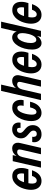

<svg xmlns="http://www.w3.org/2000/svg" viewBox="1329 -2089 770 3468"><g transform="rotate(-90 1714.0 -355.0)"><path d="M179 10Q104 10 61.5 -41Q19 -92 19 -179Q19 -217 28 -262Q37 -307 55.5 -352Q74 -397 103.5 -434.5Q133 -472 173.5 -495Q214 -518 268 -518Q337 -518 375.5 -476Q414 -434 414 -354Q414 -320 407 -285Q400 -250 391 -227H139Q135 -206 133.5 -188Q132 -170 132 -158Q132 -77 189 -77Q242 -77 271 -162H373Q345 -79 296 -34.5Q247 10 179 10ZM263 -431Q237 -431 216.5 -413.5Q196 -396 181.5 -367.5Q167 -339 157 -306H312Q317 -335 315.5 -364Q314 -393 302.5 -412Q291 -431 263 -431Z M420 0 537 -510H646L631 -442Q682 -520 767 -520Q825 -520 852 -480.5Q879 -441 865 -378L777 0H662L745 -360Q761 -430 702 -430Q670 -430 645.5 -405Q621 -380 611 -334L534 0Z M1023 10Q970 10 935.5 -12.5Q901 -35 887 -73Q873 -111 883 -158H977Q972 -129 982.5 -102.5Q993 -76 1031 -76Q1059 -76 1074 -92.5Q1089 -109 1089 -135Q1089 -154 1080 -170Q1071 -186 1052 -202L1008 -241Q978 -266 963.5 -294.5Q949 -323 949 -359Q949 -405 970 -441.5Q991 -478 1028 -499Q1065 -520 1113 -520Q1180 -520 1211.5 -478Q1243 -436 1232 -369H1138Q1142 -393 1135 -413Q1128 -433 1099 -433Q1075 -433 1061.5 -417Q1048 -401 1048 -376Q1048 -360 1055.5 -346.5Q1063 -333 1080 -317L1130 -274Q1158 -250 1173 -219Q1188 -188 1188 -149Q1188 -78 1142.5 -34Q1097 10 1023 10Z M1409 10Q1342 10 1301.5 -37.5Q1261 -85 1261 -177Q1261 -233 1276.5 -293Q1292 -353 1323 -404.5Q1354 -456 1399.5 -487.5Q1445 -519 1504 -519Q1552 -519 1582 -499.5Q1612 -480 1627 -449Q1642 -418 1644 -382Q1646 -346 1638 -313H1536Q1542 -335 1543 -362Q1544 -389 1534.5 -408Q1525 -427 1499 -427Q1468 -427 1445 -398.5Q1422 -370 1407 -327.5Q1392 -285 1384.5 -240.5Q1377 -196 1377 -164Q1377 -120 1390 -100.5Q1403 -81 1424 -81Q1482 -81 1509 -197H1611Q1588 -94 1534 -42Q1480 10 1409 10Z M1640 0 1806 -720H1920L1859 -452Q1909 -520 1988 -520Q2046 -520 2073 -480.5Q2100 -441 2085 -378L1998 0H1883L1966 -360Q1982 -430 1923 -430Q1891 -430 1866.5 -405Q1842 -380 1831 -334L1754 0Z M2282 10Q2207 10 2164.5 -41Q2122 -92 2122 -179Q2122 -217 2131 -262Q2140 -307 2158.5 -352Q2177 -397 2206.5 -434.5Q2236 -472 2276.5 -495Q2317 -518 2371 -518Q2440 -518 2478.5 -476Q2517 -434 2517 -354Q2517 -320 2510 -285Q2503 -250 2494 -227H2242Q2238 -206 2236.5 -188Q2235 -170 2235 -158Q2235 -77 2292 -77Q2345 -77 2374 -162H2476Q2448 -79 2399 -34.5Q2350 10 2282 10ZM2366 -431Q2340 -431 2319.5 -413.5Q2299 -396 2284.5 -367.5Q2270 -339 2260 -306H2415Q2420 -335 2418.5 -364Q2417 -393 2405.5 -412Q2394 -431 2366 -431Z M2781 0 2799 -75Q2777 -33 2742 -11.5Q2707 10 2669 10Q2615 10 2584 -37Q2553 -84 2553 -160Q2553 -230 2570.5 -295Q2588 -360 2618 -410.5Q2648 -461 2687.5 -490.5Q2727 -520 2771 -520Q2809 -520 2838.5 -498.5Q2868 -477 2877 -437L2942 -720H3057L2891 0ZM2727 -84Q2754 -84 2774 -103Q2794 -122 2808.5 -152Q2823 -182 2832.5 -216.5Q2842 -251 2846 -283Q2850 -315 2850 -336Q2850 -382 2834.5 -404Q2819 -426 2794 -426Q2761 -426 2733 -390.5Q2705 -355 2688 -298.5Q2671 -242 2671 -179Q2671 -137 2686 -110.5Q2701 -84 2727 -84Z M3180 10Q3105 10 3062.5 -41Q3020 -92 3020 -179Q3020 -217 3029 -262Q3038 -307 3056.5 -352Q3075 -397 3104.5 -434.5Q3134 -472 3174.5 -495Q3215 -518 3269 -518Q3338 -518 3376.5 -476Q3415 -434 3415 -354Q3415 -320 3408 -285Q3401 -250 3392 -227H3140Q3136 -206 3134.5 -188Q3133 -170 3133 -158Q3133 -77 3190 -77Q3243 -77 3272 -162H3374Q3346 -79 3297 -34.5Q3248 10 3180 10ZM3264 -431Q3238 -431 3217.5 -413.5Q3197 -396 3182.5 -367.5Q3168 -339 3158 -306H3313Q3318 -335 3316.5 -364Q3315 -393 3303.5 -412Q3292 -431 3264 -431Z"/></g></svg>

Font: Instrument Sans Condensed SemiBold Italic
Style: Regular
Weight: 600
Width: 3
Italic angle: -13°
Designer: Rodrigo Fuenzalida
Foundry: fragTYPE
Version: Version 1.000; ttfautohint (v1.8.4.7-5d5b);gftools[0.9.28]